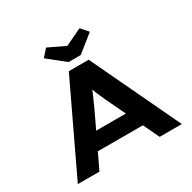

<svg xmlns="http://www.w3.org/2000/svg" viewBox="-195 -1116 1317 1314"><g transform="rotate(-30 464.0 -459.0)"><path d="M53 0 386 -700H543L875 0H700L508 -403Q498 -426 488.5 -446Q479 -466 471.5 -485.5Q464 -505 457 -525Q450 -545 444 -565L481 -566Q474 -544 467 -523.5Q460 -503 451 -483Q442 -463 433 -443.5Q424 -424 415 -402L224 0ZM208 -126 263 -254H663L692 -126ZM416 -755 282 -862 332 -918 479 -848H449L596 -918L646 -862L512 -755Z"/></g></svg>

Font: Lexend Tera
Style: Bold
Weight: 700
Designer: Bonnie Shaver-Troup, Thomas Jockin
Foundry: Lexend
Version: Version 1.007